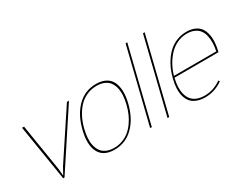

<svg xmlns="http://www.w3.org/2000/svg" viewBox="-94 -1356 2368 1881"><g transform="rotate(-30 1090.5 -415.0)"><path d="M604 -629.9H627L212.9 0H198.2L96.2 -629.9H119.1L204.1 -102.1L210.9 -25.9H212.9L254.9 -102.1Z M932.6 -621.1Q870.1 -621.1 816.7 -596.2Q763.2 -571.3 725.1 -528.1Q687 -484.9 660.4 -431.2Q633.8 -377.4 618.7 -314.9Q606.4 -265.6 603.5 -221.4Q600.6 -177.2 609.4 -137.7Q618.2 -98.1 638.4 -69.6Q658.7 -41 695.1 -24.4Q731.4 -7.8 781.7 -7.8Q832 -7.8 876.5 -24.4Q920.9 -41 955.1 -69.3Q989.3 -97.7 1017.3 -137.2Q1045.4 -176.8 1064.5 -220.9Q1083.5 -265.1 1095.7 -314.9Q1107.9 -364.7 1110.8 -408.9Q1113.8 -453.1 1105 -492.4Q1096.2 -531.7 1075.9 -560.1Q1055.7 -588.4 1019.3 -604.7Q982.9 -621.1 932.6 -621.1ZM1115.7 -314.9Q1079.1 -165.5 990.2 -77.9Q901.4 9.8 776.9 9.8Q651.4 9.8 606.2 -77.1Q561 -164.1 598.6 -314.9Q635.3 -465.3 723.4 -552.7Q811.5 -640.1 936.5 -640.1Q1000 -640.1 1043.9 -616.9Q1087.9 -593.8 1108.9 -551.3Q1129.9 -508.8 1132.3 -448.7Q1134.8 -388.7 1115.7 -314.9Z M1407.7 -839.8 1200.7 0H1181.6L1388.7 -839.8Z M1604.5 -839.8 1397.5 0H1378.4L1585.4 -839.8Z M1636.2 -326.2 2121.1 -327.1 2119.1 -330.1Q2128.4 -377 2129.6 -418Q2130.9 -459 2122.1 -497.1Q2113.3 -535.2 2093.8 -562.3Q2074.2 -589.4 2038.8 -605.7Q2003.4 -622.1 1954.1 -622.1Q1895.5 -622.1 1842.8 -597.2Q1790 -572.3 1751.2 -530Q1712.4 -487.8 1684.3 -436.8Q1656.2 -385.7 1640.1 -329.1ZM2133.3 -309.1 1632.3 -308.1 1634.3 -305.2Q1622.6 -256.3 1620.6 -213.1Q1618.7 -169.9 1628.2 -131.8Q1637.7 -93.8 1658.9 -66.4Q1680.2 -39.1 1717.5 -23.4Q1754.9 -7.8 1806.2 -7.8Q1905.3 -7.8 1993.2 -69.8L2002 -55.2Q1910.2 9.8 1803.2 9.8Q1747.6 9.8 1706.5 -6.8Q1665.5 -23.4 1642.3 -52.2Q1619.1 -81.1 1608.9 -121.8Q1598.6 -162.6 1601.1 -209.2Q1603.5 -255.9 1617.2 -309.1Q1629.9 -360.8 1650.4 -408Q1670.9 -455.1 1701.4 -498Q1731.9 -541 1769.3 -572.3Q1806.6 -603.5 1855.5 -621.8Q1904.3 -640.1 1959 -640.1Q2014.6 -640.1 2054.2 -621.8Q2093.8 -603.5 2115 -572.5Q2136.2 -541.5 2144.8 -498.5Q2153.3 -455.6 2149.9 -408.7Q2146.5 -361.8 2133.3 -309.1Z"/></g></svg>

Font: Sinkin Sans 100 Thin Italic
Style: Regular
Weight: 100
Italic angle: -112°
Designer: Keith Bates
Foundry: K-Type
Version: Sinkin Sans (version 1.0)  by Keith Bates   •   © 2014   www